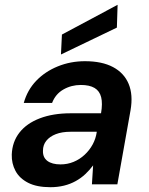

<svg xmlns="http://www.w3.org/2000/svg" viewBox="-20 -768 620 800"><path d="M190 12Q133 12 97 -6.5Q61 -25 44.5 -56Q28 -87 29 -124Q31 -177 61 -215.5Q91 -254 146 -275Q201 -296 275 -296H401Q408 -337 401.5 -363Q395 -389 374 -401.5Q353 -414 317 -414Q277 -414 244 -395Q211 -376 197 -339H79Q94 -393 131 -431.5Q168 -470 221 -491.5Q274 -513 334 -513Q405 -513 451 -488.5Q497 -464 516 -418.5Q535 -373 524 -309L469 0H363L368 -79Q354 -60 336 -43Q318 -26 295.5 -13.5Q273 -1 246.5 5.5Q220 12 190 12ZM232 -83Q261 -83 286.5 -93.5Q312 -104 332.5 -123Q353 -142 366 -166Q379 -190 383 -217V-219H274Q238 -219 212.5 -209Q187 -199 173 -181.5Q159 -164 159 -140Q158 -112 177.5 -97.5Q197 -83 232 -83ZM234 -541 238 -624 470 -748 467 -653Z"/></svg>

Font: DM Sans 18pt SemiBold
Style: Italic
Weight: 600
Italic angle: -10°
Designer: Colophon Foundry, Jonny Pinhorn
Foundry: Colophon Foundry
Version: Version 4.004;gftools[0.9.30]